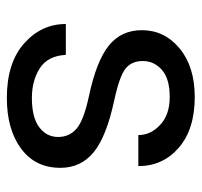

<svg xmlns="http://www.w3.org/2000/svg" viewBox="-34 -544 588 560"><g transform="rotate(90 260.0 -264.0)"><path d="M265.5 10Q163.5 10 106.8 -40.2Q50 -90.5 50 -162H140Q143 -109 179.2 -86Q215.5 -63 265.5 -63Q323 -63 351.2 -84.5Q379.5 -106 379.5 -139.5Q379.5 -172.5 355 -193.5Q330.5 -214.5 260 -229.5Q158.5 -251 113.2 -287.2Q68 -323.5 68 -384Q68 -449.5 121.2 -493.8Q174.5 -538 263 -538Q357 -538 410.8 -491.5Q464.5 -445 464.5 -373.5H374Q374 -409.5 344.2 -437.2Q314.5 -465 263 -465Q209.5 -465 183.8 -442.2Q158 -419.5 158 -386.5Q158 -354 180 -336.2Q202 -318.5 273.5 -303Q378.5 -280.5 424 -243.2Q469.5 -206 469.5 -146Q469.5 -73 413.5 -31.5Q357.5 10 265.5 10Z"/></g></svg>

Font: Roberto Sans
Style: Regular
Weight: 400
Designer: Google (font) & Cristiano Sobral (main changes)
Version: Version 1.500; ttfautohint (v1.8.4.7-5d5b-dirty)